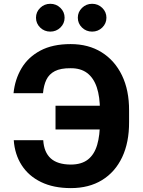

<svg xmlns="http://www.w3.org/2000/svg" viewBox="-20 -966 740 996"><path d="M580.9 -417.6V-294.3H268V-417.6ZM51.4 -238.7H204.3Q208.1 -176.1 243.3 -144.3Q278.4 -112.6 347.5 -112.3Q403.5 -112.6 436.6 -138.8Q469.6 -165 484.1 -214.6Q498.6 -264.1 498.4 -333.4V-392.2Q498.6 -464.1 482.1 -513Q465.6 -561.9 432 -587.3Q398.3 -612.6 346.3 -612.1Q294.9 -612.6 264.7 -597.1Q234.5 -581.5 220.6 -552.4Q206.6 -523.2 203.1 -482.4H50.2Q57.5 -554.3 91.7 -612Q126 -669.7 189.4 -703.5Q252.7 -737.3 346.3 -737.3Q439 -737.3 507 -694.9Q575.1 -652.5 612.6 -575.3Q650.1 -498 649.6 -392.4V-333Q650.1 -227.3 613.7 -150.4Q577.2 -73.4 509.4 -31.8Q441.6 9.8 347.5 9.8Q257.6 9.8 193.1 -21.6Q128.5 -52.9 92.5 -109Q56.5 -165 51.4 -238.7ZM457.9 -802Q427.1 -802 405.4 -823.1Q383.7 -844.3 383.7 -874.1Q383.7 -904 405.5 -925.1Q427.2 -946.3 457.9 -946.3Q488.7 -946.3 510.4 -925.1Q532.1 -904 532.1 -874.1Q532.1 -844.2 510.4 -823.1Q488.6 -802 457.9 -802ZM240.9 -802Q210.2 -802 188.4 -823.1Q166.7 -844.3 166.7 -874.1Q166.7 -904 188.5 -925.1Q210.2 -946.3 241 -946.3Q271.7 -946.3 293.4 -925.1Q315.1 -904 315.1 -874.1Q315.1 -844.2 293.4 -823.1Q271.6 -802 240.9 -802Z"/></svg>

Font: GitLab Sans
Style: Regular
Weight: 400
Designer: Rasmus Andersson
Foundry: Modifications by GitLab B.V., manufactured by rsms
Version: Version 4.000;git-c8fb6b7